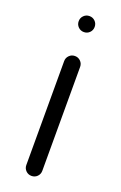

<svg xmlns="http://www.w3.org/2000/svg" viewBox="-121 -626 418 664"><g transform="rotate(20 88.0 -294.0)"><path d="M58.8 -29.4V-411.8Q58.8 -424.1 67.4 -432.6Q75.9 -441.2 88.2 -441.2Q100.6 -441.2 109.1 -432.6Q117.6 -424.1 117.6 -411.8V-29.4Q117.6 -17.1 109.1 -8.5Q100.6 0 88.2 0Q75.9 0 67.4 -8.5Q58.8 -17.1 58.8 -29.4ZM67.4 -537.9Q58.8 -546.5 58.8 -558.8Q58.8 -571.2 67.4 -579.7Q75.9 -588.2 88.2 -588.2Q100.6 -588.2 109.1 -579.7Q117.6 -571.2 117.6 -558.8Q117.6 -546.5 109.1 -537.9Q100.6 -529.4 88.2 -529.4Q75.9 -529.4 67.4 -537.9Z"/></g></svg>

Font: OpenGost Type B TT
Style: Regular
Weight: 400
Version: Version 0.3